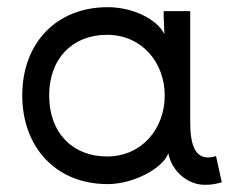

<svg xmlns="http://www.w3.org/2000/svg" viewBox="-20 -501 650 535"><path d="M278 -65C183 -65 117 -130 117 -235C117 -339 183 -404 278 -404C376 -404 439 -326 439 -235C439 -143 376 -65 278 -65ZM42 -235C42 -93 134 12 280 12C352 12 434 -32 449 -74C458 -26 501 14 551 14C569 14 580 12 598 7L582 -66C524 -48 510 -96 510 -161V-470H436V-458L438 -406C418 -447 351 -481 280 -481C138 -481 42 -382 42 -235Z"/></svg>

Font: Kreadon Medium
Style: Regular
Weight: 500
Designer: kohakuno
Foundry: StudioGnu
Version: Version 1.000;Glyphs 3.1.2 (3151)